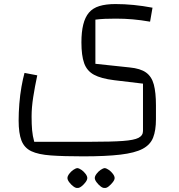

<svg xmlns="http://www.w3.org/2000/svg" viewBox="-20 -500 884 948"><path d="M497 428Q488 429 477 420.5Q466 412 457 400Q448 388 448 379Q448 370 456.5 358.5Q465 347 476.5 339Q488 331 497 330Q506 331 517.5 339Q529 347 537.5 358.5Q546 370 546 379Q546 388 537 399.5Q528 411 517 420Q506 429 497 428ZM362 428Q354 429 342.5 420.5Q331 412 322 400Q313 388 313 379Q313 370 321.5 358.5Q330 347 341.5 339Q353 331 362 330Q371 331 382.5 339Q394 347 402.5 358.5Q411 370 411 379Q411 388 402.5 399.5Q394 411 382.5 420Q371 429 362 428ZM391 272Q294 272 231.5 267.5Q169 263 134.5 246.5Q100 230 86 194Q72 158 72 95Q72 56 75.5 12Q79 -32 86 -71.5Q93 -111 101 -140L164 -128Q152 -72 144 -20.5Q136 31 136 75Q136 114 138.5 142.5Q141 171 149 200H432Q531 200 586.5 196Q642 192 664 180.5Q686 169 686 147V-87L544 -104Q479 -112 444 -131Q409 -150 395.5 -188Q382 -226 382 -291Q382 -342 391 -378.5Q400 -415 419 -437.5Q438 -460 470.5 -470Q503 -480 550 -480Q638 -480 733 -462L721 -393Q675 -401 635 -404.5Q595 -408 552 -408Q522 -408 498 -407Q474 -406 451 -403V-185L620 -167Q673 -162 701 -142Q729 -122 739.5 -82.5Q750 -43 750 20V89Q750 144 736 179.5Q722 215 684 235Q646 255 574.5 263.5Q503 272 391 272Z"/></svg>

Font: Changa ExtraLight Light
Style: Regular
Weight: 300
Version: Version 3.002; ttfautohint (v1.8.2)